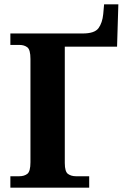

<svg xmlns="http://www.w3.org/2000/svg" viewBox="-20 -869 588 889"><path d="M28 0V-53H70Q92 -53 106.5 -64Q121 -75 121 -118V-596Q121 -639 106.5 -650Q92 -661 70 -661H28V-714H363Q418 -714 436 -738.5Q454 -763 458 -804L462 -849H528L522 -653H280V-114Q280 -74 295 -63.5Q310 -53 331 -53H393V0Z"/></svg>

Font: NotoSerif-Bold
Style: Regular
Weight: 700
Designer: Monotype Design Team
Foundry: Monotype Imaging Inc.
Version: Version 2.007; ttfautohint (v1.8) -l 8 -r 50 -G 200 -x 14 -D